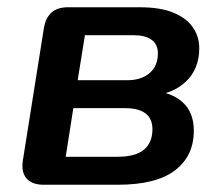

<svg xmlns="http://www.w3.org/2000/svg" viewBox="-20 -509 608 529"><path d="M100 0Q68 0 53 -17.5Q38 -35 43 -67L101 -432Q106 -461 122.5 -475Q139 -489 167 -489H365Q422 -489 458 -474Q494 -459 511.5 -433.5Q529 -408 529 -376Q529 -320 493 -285Q457 -250 396 -245L399 -259Q453 -255 483.5 -227Q514 -199 514 -149Q514 -79 462 -39.5Q410 0 305 0ZM161 -77H303Q353 -77 376.5 -96.5Q400 -116 400 -153Q400 -182 381 -196.5Q362 -211 325 -211H182ZM194 -288H331Q369 -288 392 -307.5Q415 -327 415 -362Q415 -387 397.5 -399.5Q380 -412 348 -412H214Z"/></svg>

Font: Nunito ExtraLight
Style: Italic
Weight: 200
Italic angle: -9°
Designer: Vernon Adams
Foundry: Vernon Adams
Version: Version 3.602